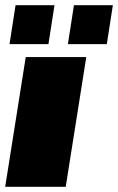

<svg xmlns="http://www.w3.org/2000/svg" viewBox="-20 -720 455 740"><path d="M241.7 -550 265 -700H415L391.7 -550ZM16.7 -550 40 -700H190L166.7 -550ZM0 0 79.2 -500H312.5L233.3 0Z"/></svg>

Font: BoonTook
Style: Italic
Weight: 400
Italic angle: -9°
Designer: Sungsit Sawaiwan
Foundry: FontUni
Version: Version 3.0